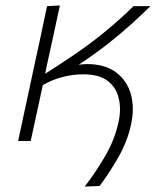

<svg xmlns="http://www.w3.org/2000/svg" viewBox="-20 -517 582 704"><path d="M290.5 167Q328 119.5 364.5 57.2Q401 -5 414.5 -69Q420 -93.5 420 -116.5Q420 -137 415.5 -156Q406.5 -196 375 -220.2Q343.5 -244.5 286 -244.5Q248 -244.5 209.8 -234.8Q171.5 -225 137 -205Q124.5 -149 114.5 -101Q104 -53 92.5 0H46.5Q58.5 -55.5 69.5 -107.5Q80.5 -159.5 94 -221L104.5 -270.5Q118 -332.5 129.5 -385.5Q140.5 -438.5 152.5 -494.5L199.5 -497Q187.5 -441 176 -387.5Q164 -333.5 151 -273.5L145.5 -246.5L203.5 -284Q294 -342.5 359.5 -396.2Q425 -450 469.5 -494.5H531.5Q500 -463.5 463.8 -430.5Q427.5 -397.5 380.5 -360.2Q333.5 -323 268.5 -279.5Q284.5 -282 299.5 -282Q364.5 -282 404.8 -252.2Q445 -222.5 459.5 -173Q467 -146.5 467 -117.5Q467 -91 461 -62.5Q447.5 1.5 413.2 61Q379 120.5 345 165Z"/></svg>

Font: Heraclito ExtraLight
Style: Italic
Weight: 200
Italic angle: -12°
Designer: Kostas Bartsokas (font) & Cristiano Sobral (main changes)
Foundry: Kostas Bartsokas (font) & Cristiano Sobral (main changes)
Version: Version 1.00;July 8, 2020;FontCreator 13.0.0.2655 64-bit